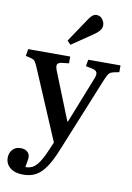

<svg xmlns="http://www.w3.org/2000/svg" viewBox="-107 -847 787 1143"><g transform="rotate(10 287.0 -276.0)"><path d="M115 230Q66 230 37 207Q8 184 8 146Q8 117 26 97Q44 77 74 77Q99 77 114 89Q129 101 130 120Q131 136 121 183Q143 184 162.5 174.5Q182 165 201.5 137Q221 109 243 57L263 10L85 -409Q73 -438 65.5 -447.5Q58 -457 42 -461L9 -469L16 -511H270V-470L225 -465Q206 -462 200.5 -451.5Q195 -441 206 -413L320 -128H324L435 -408Q445 -433 439.5 -445.5Q434 -458 411 -463L372 -471L379 -511H574V-470L539 -463Q522 -459 513.5 -449.5Q505 -440 492 -409L309 40Q280 113 252 154Q224 195 191.5 212.5Q159 230 115 230ZM259 -580 238 -602 338 -751Q359 -782 381 -782Q405 -782 418 -764Q431 -746 431 -728Q431 -711 421 -698Q411 -685 395 -673Z"/></g></svg>

Font: Literata 36pt Medium
Style: Regular
Weight: 500
Designer: Latin by Veronika Burian and Jose Scaglione. Greek by Irene Vlachou. Cyrillic by Vera Evstafieva.
Foundry: TypeTogether
Version: Version 3.002